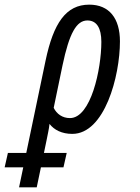

<svg xmlns="http://www.w3.org/2000/svg" viewBox="-131 -566 603 826"><path d="M-111 154H-31L-49 240H27L45 154H142L156 92H58L69 39C74 13 80 -12 82 -33C102 -7 135 10 180 10C319 10 385 -238 385 -388C385 -487 339 -546 253 -546C153 -546 99 -467 65 -305L-18 92H-97ZM170 -58C137 -58 113 -76 100 -102L138 -285C167 -423 198 -478 245 -478C285 -478 305 -445 305 -386C305 -268 260 -58 170 -58Z"/></svg>

Font: Noto Sans ExtraCondensed
Style: Italic
Weight: 400
Width: 2
Italic angle: -12°
Designer: Monotype Design Team
Foundry: Monotype Imaging Inc.
Version: Version 2.013